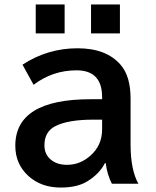

<svg xmlns="http://www.w3.org/2000/svg" viewBox="-20 -801 700 863"><path d="M140.6 -780.8H270.5V-650.9H140.6ZM389.2 -780.8H519V-650.9H389.2ZM439 -355V-364.3Q439 -484.9 324.2 -484.9Q216.8 -484.9 130.9 -419.9L81.1 -510.3Q193.8 -584 328.6 -584Q458.5 -584 522.5 -509.3Q566.9 -458 566.9 -357.9V-151.9Q566.9 -37.6 602.1 24.9H482.9Q461.9 -15.6 455.1 -67.9H451.7Q426.8 -19 371.6 14.6Q326.7 42 252.9 42Q165.5 42 108.4 -9.3Q48.8 -63 48.8 -146Q48.8 -355 386.7 -355ZM439 -263.2H399.9Q285.6 -263.2 228.5 -233.9Q179.7 -209 179.7 -147.9Q179.7 -106.9 209 -83Q236.8 -60.1 281.2 -60.1Q340.3 -60.1 387.2 -102.1Q439 -147.9 439 -220.2Z"/></svg>

Font: BIZ UDPGothic
Style: Bold
Weight: 700
Designer: TypeBank Co., Ltd.
Foundry: Morisawa Inc.
Version: Version 1.051